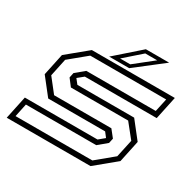

<svg xmlns="http://www.w3.org/2000/svg" viewBox="-149 -857 1048 1025"><g transform="rotate(30 375.0 -344.0)"><path d="M10 0 40 -141.5H488L523.5 -171L501.5 -199.5H150.5L69.5 -302.5L98 -437L223 -540H734.5L704.5 -398.5H261.5L226 -369.5L249 -340.5H599L680 -237.5L651.5 -103L526.5 0ZM46.5 -31H520L624 -117L647.5 -225.5L579 -311H226L193 -354L199.5 -384.5L253 -429H681L698.5 -510H230.5L125.5 -423.5L102.5 -315L169 -230.5H522L557 -186.5L550.5 -156.5L497 -112H63.5ZM320.5 -556 470.5 -688H614L444 -556ZM376 -576.5H438.5L552.5 -667H479Z"/></g></svg>

Font: Tourney Expanded Light
Style: Italic
Weight: 300
Width: 7
Italic angle: -12°
Designer: Tyler Finck
Foundry: Etcetera Type Co
Version: Version 1.010; ttfautohint (v1.8.3)